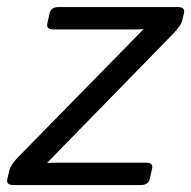

<svg xmlns="http://www.w3.org/2000/svg" viewBox="-45 -533 550 553"><path d="M-5.9 0Q-27.8 0 -23.9 -17.1L-18.1 -42Q-14.2 -58.6 7.8 -81.1L367.7 -448.2V-449.2Q353 -448.2 338.4 -448.2H109.4Q87.4 -448.2 91.3 -465.3L98.1 -495.6Q102.1 -512.7 124 -512.7H466.8Q488.8 -512.7 484.9 -495.6L479.5 -472.7Q476.1 -459 452.6 -434.6L91.3 -64.5V-63.5Q106 -64.5 120.6 -64.5H375Q397 -64.5 393.1 -47.4L386.2 -17.1Q382.3 0 360.4 0Z"/></svg>

Font: Istok Web
Style: BoldItalic
Weight: 700
Italic angle: -13°
Designer: Andrey V. Panov
Foundry: Andrey V. Panov
Version: Version 1.0.2g